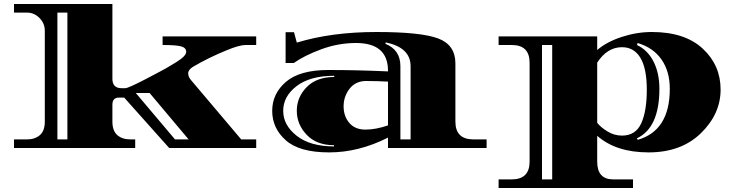

<svg xmlns="http://www.w3.org/2000/svg" viewBox="-20 -740 3673 960"><path d="M542 -720V-346Q542 -299 588 -299H606Q621 -299 706.5 -343.5Q792 -388 813.5 -400.5Q835 -413 861 -429Q911 -460 911 -480.5Q911 -501 886 -508Q861 -515 793 -515V-558H1261V-515H1208Q1177 -515 1114 -489Q1021 -451 945 -406Q921 -391 921 -374Q921 -357 933 -342L1186 -43H1261V0H826L601 -252H575Q542 -252 542 -217V-132Q542 -86 566.5 -64.5Q591 -43 632 -43H656V0H50V-43H115Q155 -43 179.5 -64.5Q204 -86 204 -132V-587Q204 -623 177.5 -650Q151 -677 115 -677H50V-720ZM317 -43V-677H267V-43ZM923 -43 728 -275H659L855 -43Z M1450 -579 1464 -527Q1638 -580 1862 -580Q2086 -580 2171.5 -547.5Q2257 -515 2257 -423V-132Q2257 -43 2347 -43H2413V0H1920V-52Q1774 22 1625.5 22Q1477 22 1409 -38.5Q1341 -99 1341 -185.5Q1341 -272 1410 -331Q1479 -390 1621.5 -390Q1764 -390 1920 -383V-386Q1920 -525 1760 -525Q1671 -525 1586 -493.5Q1501 -462 1449 -425H1408V-579ZM1920 -113V-332Q1863 -335 1810.5 -335Q1758 -335 1728 -296.5Q1698 -258 1698 -208.5Q1698 -159 1726.5 -125.5Q1755 -92 1807 -92Q1859 -92 1920 -113ZM1982 -409V-43H2033V-409Q2033 -502 1909 -528L1907 -521Q1982 -491 1982 -409ZM1650 -8V-14Q1563 -14 1513.5 -66Q1464 -118 1464 -186Q1464 -254 1513.5 -304.5Q1563 -355 1651 -355V-361Q1530 -361 1463 -309.5Q1396 -258 1396 -186Q1396 -114 1463.5 -61Q1531 -8 1650 -8Z M2966 68Q2966 157 3046 157H3145V200H2473V157H2538Q2628 157 2628 68V-426Q2628 -515 2539 -515H2473V-558H2966V-490Q3014 -531 3089 -555.5Q3164 -580 3239 -580Q3404 -580 3493.5 -497Q3583 -414 3583 -292Q3583 -170 3484.5 -74Q3386 22 3223 22Q3060 22 2966 -61ZM3090 -62Q3158 -62 3186 -123Q3214 -184 3214 -291Q3214 -398 3182 -451Q3150 -504 3090 -504Q3016 -504 2966 -427V-126Q2983 -104 3017 -83Q3051 -62 3090 -62ZM2741 157V-515H2690V157ZM3329 -296Q3329 -383 3287.5 -442.5Q3246 -502 3168 -525L3165 -515Q3219 -489 3248 -431.5Q3277 -374 3277 -296Q3277 -101 3164 -48L3169 -41Q3329 -87 3329 -296Z"/></svg>

Font: Diplomata
Style: Regular
Weight: 400
Width: 7
Designer: Eduardo Rodriguez Tunni
Foundry: Eduardo Rodriguez Tunni
Version: Version 1.001